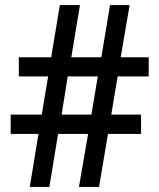

<svg xmlns="http://www.w3.org/2000/svg" viewBox="-20 -734 625 754"><path d="M442 -434H564V-509H454L489 -714H412L378 -509H260L294 -714H215L181 -509H54V-434H169L144 -284H22V-208H131L97 0H174L208 -208H326L290 0H369L404 -208H534V-284H417ZM222 -284 246 -434H364L339 -284Z"/></svg>

Font: Noto Sans Myanmar UI SemiCondensed Medium
Style: Regular
Weight: 500
Width: 4
Designer: Monotype Design Team
Foundry: Monotype Imaging Inc.
Version: Version 2.103